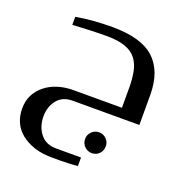

<svg xmlns="http://www.w3.org/2000/svg" viewBox="-112 -452 781 809"><g transform="rotate(20 278.5 -47.0)"><path d="M411.1 -43V-134.8Q411.1 -170.4 404.8 -204.6Q398.9 -234.9 381.8 -258.3Q364.7 -281.2 333 -293Q299.3 -305.2 249 -305.2Q210.9 -305.2 173.3 -303.7Q153.8 -302.7 95.2 -299.8V-335.9Q136.7 -343.3 178.7 -346.2Q220.7 -349.1 256.8 -349.1Q387.7 -349.1 446.3 -294.9Q504.9 -240.7 504.9 -133.8V0H206.1Q161.1 0 137.2 29.8Q112.8 60.1 112.8 104Q112.8 149.4 138.2 181.6Q163.1 212.9 209 212.9H320.8V251Q299.3 253.4 280.3 253.9Q253.9 254.9 244.1 254.9H208Q160.2 254.9 126.5 243.7Q90.8 231.4 66.4 211.9Q41.5 191.4 29.3 164.1Q17.1 136.7 17.1 104Q17.1 69.8 29.8 43.9Q43 17.1 66.9 -2.4Q91.3 -22.5 123.5 -32.7Q155.8 -43 194.8 -43ZM310.1 132.8Q310.1 114.3 323.7 100.6Q337.4 86.9 356.9 86.9Q376 86.9 389.6 100.6Q402.8 113.8 402.8 132.8Q402.8 153.3 389.6 166.5Q376 180.2 356.9 180.2Q337.4 180.2 323.7 166.5Q310.1 152.8 310.1 132.8Z"/></g></svg>

Font: SimahzazaarabicW05-Regular
Style: Regular
Weight: 400
Designer: Ahmed zaza
Foundry: Ahmed zaza
Version: Version 1.001